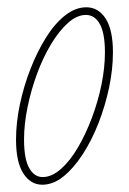

<svg xmlns="http://www.w3.org/2000/svg" viewBox="-20 -502 354 527"><path d="M96 5Q64 5 44 -26Q24 -57 24 -119Q24 -165 34.5 -215Q45 -265 63.5 -312.5Q82 -360 106 -398.5Q130 -437 158.5 -459.5Q187 -482 217 -482Q250 -482 270 -451Q290 -420 290 -358Q290 -312 279.5 -262Q269 -212 250.5 -164.5Q232 -117 207 -78.5Q182 -40 154 -17.5Q126 5 96 5ZM97 -16Q122 -16 147 -38Q172 -60 193.5 -96.5Q215 -133 232 -178Q249 -223 258.5 -269.5Q268 -316 268 -358Q268 -411 254 -436Q240 -461 216 -461Q191 -461 166.5 -439Q142 -417 120 -380.5Q98 -344 81.5 -299Q65 -254 55.5 -207.5Q46 -161 46 -119Q46 -66 60 -41Q74 -16 97 -16Z"/></svg>

Font: Zen Loop
Style: Italic
Weight: 400
Italic angle: -15°
Designer: Yoshimichi Ohira
Foundry: A-1 Corp ZenFonts
Version: Version 1.000; ttfautohint (v1.8.3)